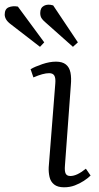

<svg xmlns="http://www.w3.org/2000/svg" viewBox="-109 -782 422 816"><path d="M126 -427Q128 -450 122 -460.5Q116 -471 100 -471Q87 -471 70.5 -466.5Q54 -462 33 -453L21 -488Q40 -499 71 -509.5Q102 -520 129 -520Q156 -520 171 -508Q186 -496 190.5 -473.5Q195 -451 192 -419L167 -78Q165 -55 170 -44.5Q175 -34 190 -34Q204 -34 220 -41.5Q236 -49 256 -65L276 -36Q265 -25 247.5 -13.5Q230 -2 209 6Q188 14 163 14Q136 14 121 2Q106 -10 101.5 -30Q97 -50 98 -71ZM84 -687Q72 -697 67 -705.5Q62 -714 62 -727Q62 -749 78 -757.5Q94 -766 117 -759L222 -602L201 -583ZM-62 -678Q-77 -689 -83 -699.5Q-89 -710 -89 -720Q-89 -744 -72 -751Q-55 -758 -33 -754L79 -602L61 -583Z"/></svg>

Font: Literata 24pt Light
Style: Italic
Weight: 300
Italic angle: -2°
Designer: Latin by Veronika Burian and Jose Scaglione. Greek by Irene Vlachou. Cyrillic by Vera Evstafieva
Foundry: TypeTogether
Version: Version 3.103;gftools[0.9.29]